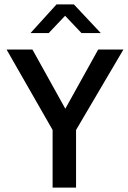

<svg xmlns="http://www.w3.org/2000/svg" viewBox="-20 -856 584 876"><path d="M128 -630 278 -360 428 -630H543L327 -263V0H220V-263L10 -630ZM238 -836H317L440 -705H352L277 -784L202 -705H119Z"/></svg>

Font: Mukta Medium
Style: Regular
Weight: 500
Designer: Girish Dalvi and Yashodeep Gholap
Foundry: Ek Type
Version: Version 2.538;PS 1.002;hotconv 16.6.51;makeotf.lib2.5.65220;